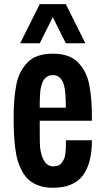

<svg xmlns="http://www.w3.org/2000/svg" viewBox="-20 -891 484 920"><path d="M232.9 -808.6 170.4 -683.6H76.7L170.4 -871.1H295.4L389.2 -683.6H295.4ZM170.4 -281.2Q170.4 -204.1 171.9 -185.5Q183.1 -96.7 232.9 -93.8Q248 -93.8 259.3 -98.1Q270.5 -102.5 277.3 -112.8Q284.2 -123 288.1 -132.1Q292 -141.1 293.7 -158.7Q295.4 -176.3 295.7 -187Q295.9 -197.8 295.9 -218.8H420.4Q420.4 -106.4 376 -48.8Q331.5 8.8 232.4 8.8Q196.8 8.8 168.5 -1Q140.1 -10.7 120.8 -26.6Q101.6 -42.5 87.4 -68.1Q73.2 -93.8 65.2 -120.1Q57.1 -146.5 52.7 -183.3Q48.3 -220.2 46.9 -252.4Q45.4 -284.7 45.4 -327.1Q45.4 -373.5 48.1 -409.2Q50.8 -444.8 57.6 -481.7Q64.5 -518.6 77.9 -544.4Q91.3 -570.3 111.6 -591.6Q131.8 -612.8 162.4 -623.3Q192.9 -633.8 232.9 -633.8Q272.9 -633.8 303.5 -623.3Q334 -612.8 354.2 -591.6Q374.5 -570.3 387.9 -544.4Q401.4 -518.6 408.2 -481.7Q415 -444.8 417.7 -409.2Q420.4 -373.5 420.4 -327.1V-312.5H170.4ZM295.4 -375Q295.4 -451.2 287.1 -481.4Q273.4 -531.2 232.9 -531.2Q219.7 -531.2 209.7 -525.9Q199.7 -520.5 193.1 -512.9Q186.5 -505.4 181.9 -491.7Q177.2 -478 175 -467.3Q172.9 -456.5 171.9 -438Q170.9 -419.4 170.7 -409.4Q170.4 -399.4 170.4 -380.4Q170.4 -377 170.4 -375Z"/></svg>

Font: OswaldRegular
Style: Regular
Weight: 400
Designer: vernon adams
Foundry: vernon adams
Version: Version 1.000